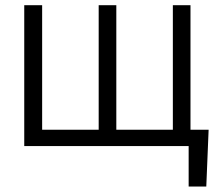

<svg xmlns="http://www.w3.org/2000/svg" viewBox="-20 -550 844 723"><path d="M756.8 152.3H690.4V0H71.3V-530.3H138.7V-61.5H351.6V-530.3H418V-61.5H630.9V-530.3H697.3V-61.5H765.6Z"/></svg>

Font: Pretendard Std Light
Style: Regular
Weight: 300
Designer: Base glyphs from Inter by Rasmus Andersson; Hangeul glyphs from Noto Sans CJK(Source Han Sans) by Jang Soo-young and Kan
Foundry: Kil Hyung-jin
Version: Version 1.309